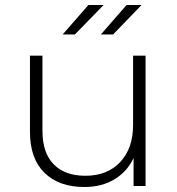

<svg xmlns="http://www.w3.org/2000/svg" viewBox="-20 -745 709 769"><path d="M100 -217V-522H150V-221Q150 -133 195 -87Q240 -41 322 -41Q410 -41 461.5 -96Q513 -151 513 -244V-522H563V0H515V-112Q489 -57 438 -26.5Q387 4 318 4Q216 4 158 -53Q100 -110 100 -217ZM487 -725H547L433 -607H384ZM334 -725H395L280 -607H231Z"/></svg>

Font: Goldbeck Next Light
Style: Regular
Weight: 300
Designer: Julieta Ulanovsky
Foundry: Julieta Ulanovsky
Version: Version 7.200